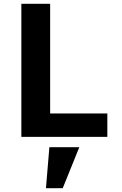

<svg xmlns="http://www.w3.org/2000/svg" viewBox="-20 -718 640 1007"><path d="M92 0V-698H243V-123H543V0ZM239 54H396L309 269H221Z"/></svg>

Font: iA Writer Quattro V
Style: Regular
Weight: 400
Designer: Mike Abbink, Paul van der Laan, Pieter van Rosmalen, Oliver Reichenstein
Foundry: Information Architects Inc.
Version: Version 2.000